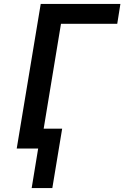

<svg xmlns="http://www.w3.org/2000/svg" viewBox="-20 -755 640 976"><path d="M141 201 174 0H65L187 -735H592L576 -634H290L202 -101H296L246 201Z"/></svg>

Font: Iosevka SS04 Extended
Style: Bold Italic
Weight: 700
Width: 7
Italic angle: -9°
Monospace: yes
Designer: Belleve Invis
Foundry: Belleve Invis
Version: Version 19.0.0; ttfautohint (v1.8.4)